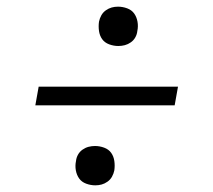

<svg xmlns="http://www.w3.org/2000/svg" viewBox="-20 -628 640 576"><path d="M335 -490Q321 -490 307.5 -495Q294 -500 286.5 -510.5Q279 -521 277 -535Q275 -549 277 -563Q279 -573 284 -582Q289 -591 297.5 -597Q306 -603 315 -605.5Q324 -608 334 -608Q348 -608 361.5 -603Q375 -598 382.5 -587.5Q390 -577 392.5 -563Q395 -549 392 -535Q391 -525 386 -516Q381 -507 372.5 -501Q364 -495 354.5 -492.5Q345 -490 335 -490ZM504 -312H86L96 -368H514ZM266 -72Q252 -72 238.5 -77Q225 -82 217.5 -92.5Q210 -103 207.5 -117Q205 -131 208 -145Q209 -155 214 -164Q219 -173 227.5 -179Q236 -185 245.5 -187.5Q255 -190 265 -190Q279 -190 292.5 -185Q306 -180 313.5 -169.5Q321 -159 323 -145Q325 -131 323 -117Q321 -107 316 -98Q311 -89 302.5 -83Q294 -77 285 -74.5Q276 -72 266 -72Z"/></svg>

Font: Iosevka Light Extended Oblique
Style: Regular
Weight: 300
Width: 7
Italic angle: -9°
Monospace: yes
Designer: Belleve Invis
Foundry: Belleve Invis
Version: Version 32.5.0; ttfautohint (v1.8.4)